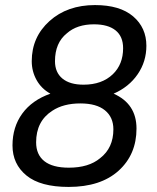

<svg xmlns="http://www.w3.org/2000/svg" viewBox="-20 -718 614 750"><path d="M248 12.2Q137.7 12.2 83.3 -32.5Q28.8 -77.1 28.8 -149.9Q28.8 -221.7 66.9 -274.2Q105 -326.7 176.8 -352.1Q141.6 -371.6 122.8 -405.5Q104 -439.5 104 -479Q104 -573.2 173.3 -635.7Q242.7 -698.2 351.1 -698.2Q448.2 -698.2 500 -654.1Q551.8 -609.9 551.8 -539.1Q551.8 -477.5 517.8 -428Q483.9 -378.4 423.8 -352.1Q513.2 -312.5 513.2 -215.8Q513.2 -114.3 443.1 -51Q373 12.2 248 12.2ZM306.2 -387.2Q378.4 -387.2 420.9 -428.2Q460.9 -466.8 460.9 -529.8Q460.9 -575.7 431.4 -599.4Q401.9 -623 347.2 -623Q280.8 -623 241.2 -587.9Q194.8 -550.8 194.8 -479Q194.8 -435.1 223.9 -411.1Q252.9 -387.2 306.2 -387.2ZM249 -63Q326.7 -63 371.1 -100.1Q422.9 -140.1 422.9 -212.9Q422.9 -260.3 389.9 -287.1Q356.9 -314 293.9 -314Q227.5 -314 184.1 -285.2Q121.1 -244.6 121.1 -162.1Q121.1 -113.8 153.3 -88.4Q185.5 -63 249 -63Z"/></svg>

Font: Archivo
Style: Italic
Weight: 400
Italic angle: -10°
Designer: Hector Gatti
Foundry: Omnibus-Type
Version: Version 2.001